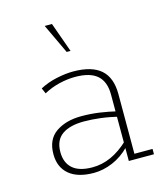

<svg xmlns="http://www.w3.org/2000/svg" viewBox="-97 -682 659 767"><g transform="rotate(-15 233.0 -299.0)"><path d="M198 10Q131 10 95.5 -20Q60 -50 60 -104Q60 -165 101.5 -193.5Q143 -222 207 -222Q245 -222 280.5 -217Q316 -212 358 -202L344 -195V-275Q344 -328 314.5 -354Q285 -380 223 -380Q192 -380 158 -372Q124 -364 93 -347L83 -370Q115 -387 152.5 -395Q190 -403 221 -403Q298 -403 335.5 -370Q373 -337 373 -269V-22H448V0H344V-59L348 -57Q315 -23 275.5 -6.5Q236 10 198 10ZM198 -13Q238 -13 275.5 -30Q313 -47 349 -81L344 -68V-190L359 -179Q317 -190 280 -194.5Q243 -199 211 -199Q153 -199 121 -176.5Q89 -154 89 -105Q89 -61 116 -37Q143 -13 198 -13ZM217 -485 159 -608H189L233 -485Z"/></g></svg>

Font: Rokkitt Thin
Style: Regular
Weight: 250
Version: Version 3.103